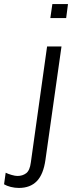

<svg xmlns="http://www.w3.org/2000/svg" viewBox="-105 -740 385 946"><path d="M221 -651H143L153 -720H230ZM119 47Q109 119 76.5 152.5Q44 186 -12 186Q-32 186 -52 181Q-72 176 -85 168L-77 111Q-65 117 -47.5 122Q-30 127 -19 127Q6 127 24 113.5Q42 100 47 60L127 -511H198Z"/></svg>

Font: Chivo Light Italic
Style: Regular
Weight: 300
Italic angle: -8.05°
Designer: Hector Gatti
Foundry: Omnibus-Type
Version: Version 1.007